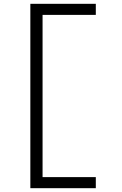

<svg xmlns="http://www.w3.org/2000/svg" viewBox="-20 -843 640 1006"><path d="M139 143V-823H482V-765H203V85H482V143Z"/></svg>

Font: Iosevka Curly Slab LtEx
Style: Regular
Weight: 300
Width: 7
Monospace: yes
Designer: Belleve Invis
Foundry: Belleve Invis
Version: Version 11.1.0; ttfautohint (v1.8.3)